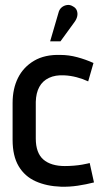

<svg xmlns="http://www.w3.org/2000/svg" viewBox="-20 -729 424 762"><path d="M276 -642Q284 -653 286.5 -664.5Q289 -676 285 -687Q281 -698 269 -704Q258 -711 245.5 -709Q233 -707 224 -699Q215 -691 212 -678L179 -565H220ZM330 -406 351 -479Q320 -493 286.5 -502Q253 -511 220 -511Q158 -513 115.5 -488Q73 -463 51.5 -420Q30 -377 30 -320V-174Q30 -110 54 -69.5Q78 -29 121.5 -9.5Q165 10 222 12Q255 13 288.5 8Q322 3 353 -5L336 -82Q336 -82 328 -80Q320 -78 305.5 -75.5Q291 -73 273 -71.5Q255 -70 237 -70Q210 -70 188.5 -76.5Q167 -83 152 -96Q137 -109 129.5 -130Q122 -151 122 -179V-325Q123 -360 136 -384Q149 -408 174.5 -420Q200 -432 235 -430Q259 -429 284 -422.5Q309 -416 330 -406Z"/></svg>

Font: Advent Pro SemiBold
Style: Regular
Weight: 600
Designer: VivaRado, Andreas Kalpakidis
Foundry: VivaRado, Andreas Kalpakidis
Version: Version 3.000